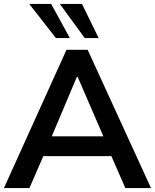

<svg xmlns="http://www.w3.org/2000/svg" viewBox="-20 -959 790 979"><path d="M0 0 319 -705H427L750 0H619L548 -163H201L130 0ZM372 -567 244 -264H507L376 -567ZM412 -765 285 -939H398L483 -765ZM265 -765 129 -939H241L336 -765Z"/></svg>

Font: MulishBold
Style: Bold
Weight: 700
Designer: Vernon Adams
Foundry: Vernon Adams
Version: Version 3.602; ttfautohint (v1.8.3)